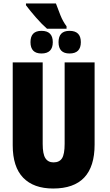

<svg xmlns="http://www.w3.org/2000/svg" viewBox="-20 -1072 629 1102"><path d="M129 -1052V-1042Q152 -1011 186.5 -971.5Q221 -932 250 -907H362V-921Q341 -949 327 -984Q313 -1019 301 -1052ZM316 -830Q316 -765 379 -765Q444 -765 444 -830Q444 -895 379 -895Q316 -895 316 -830ZM155 -830Q155 -765 218 -765Q283 -765 283 -830Q283 -895 218 -895Q155 -895 155 -830ZM351 -714V-247Q351 -187 336 -163.5Q321 -140 287 -140Q256 -140 240.5 -164Q225 -188 225 -246V-714H53V-238Q53 -114 113 -52Q173 10 285 10Q523 10 523 -242V-714Z"/></svg>

Font: Noto Sans Display Condensed Black
Style: Regular
Weight: 900
Width: 3
Designer: Monotype Design team
Foundry: Monotype Imaging Inc.
Version: 1.000